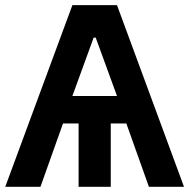

<svg xmlns="http://www.w3.org/2000/svg" viewBox="-28 -720 729 740"><path d="M-7.8 0 251 -700.2H422.9L681.2 0H545.9L459 -244.1H398.9V0H274.9V-244.1H214.8L127.9 0ZM251 -350.1H422.9L340.8 -575.2H333Z"/></svg>

Font: Fixel Text SemiBold
Style: Regular
Weight: 600
Width: 4
Designer: AlfaBravo + MacPaw
Foundry: Kyrylo Tkachov, Marchela Mozhyna, Serhii Makarenko, Maria Weinstein, Zakhar Kryvoshyya
Version: Version 1.211